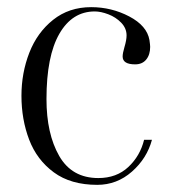

<svg xmlns="http://www.w3.org/2000/svg" viewBox="-20 -507 475 537"><path d="M40 -239Q40 -303 62 -359.5Q84 -416 128.5 -451.5Q173 -487 235 -487Q292 -487 341.5 -461Q391 -435 398 -395Q400 -381 400 -376Q400 -354 389 -340.5Q378 -327 358 -327Q323 -327 323 -349Q323 -358 328 -375Q334 -395 334 -408Q334 -428 319 -443.5Q304 -459 283 -467Q262 -475 245 -475Q182 -475 146 -412.5Q110 -350 110 -230Q110 -133 145.5 -71Q181 -9 255 -9Q306 -9 339 -40Q372 -71 383 -116H405Q391 -64 349 -27Q307 10 252 10Q178 10 130.5 -25Q83 -60 61.5 -116.5Q40 -173 40 -239Z"/></svg>

Font: Viaoda Libre
Style: Regular
Weight: 400
Designer: Gydient
Version: Version 2.000